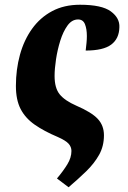

<svg xmlns="http://www.w3.org/2000/svg" viewBox="-20 -569 538 809"><path d="M269 220 220 183Q247 151 264 123Q281 95 281 67Q281 50 269 36.5Q257 23 223 8Q166 -16 126.5 -43.5Q87 -71 67 -109.5Q47 -148 47 -207Q47 -276 64 -338Q81 -400 115 -447.5Q149 -495 199.5 -522Q250 -549 317 -549Q409 -549 447 -521Q485 -493 483 -454Q482 -406 448.5 -381Q415 -356 341 -356Q343 -373 344.5 -388Q346 -403 346 -417Q346 -447 338 -467Q330 -487 309 -487Q283 -487 264.5 -461.5Q246 -436 234 -397.5Q222 -359 216 -319Q210 -279 210 -249Q210 -198 231.5 -171.5Q253 -145 301 -124Q366 -96 392 -68Q418 -40 418 1Q418 47 397.5 83.5Q377 120 343 153Q309 186 269 220Z"/></svg>

Font: Noto Serif Condensed ExtraBold
Style: Italic
Weight: 800
Width: 3
Italic angle: -12°
Designer: Monotype Design Team
Foundry: Monotype Imaging Inc.
Version: Version 2.014; ttfautohint (v1.8.4.7-5d5b)